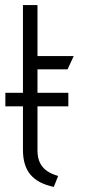

<svg xmlns="http://www.w3.org/2000/svg" viewBox="-20 -720 335 753"><path d="M248 -303V-356H1V-303ZM127 -130V-448H245L269 -500H127V-700H70V-132Q70 -70 99.5 -35Q129 0 191 13L208 -30Q183 -37 165 -49Q147 -61 137 -81Q127 -101 127 -130Z"/></svg>

Font: AdventPro_ExpandedRegular
Style: ExpandedRegular
Weight: 400
Width: 7
Designer: VivaRado, Andreas Kalpakidis
Foundry: VivaRado, Andreas Kalpakidis
Version: Version 3.000